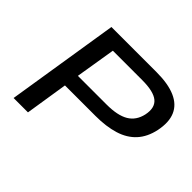

<svg xmlns="http://www.w3.org/2000/svg" viewBox="-158 -920 1134 1134"><g transform="rotate(45 409.5 -352.5)"><path d="M73 0 185 -705H563Q659 -705 719.5 -678.5Q780 -652 802.5 -599.5Q825 -547 809 -469Q794 -398 753 -353Q712 -308 645.5 -287.5Q579 -267 490 -267H235L193 0ZM249 -361H489Q580 -361 629 -390Q678 -419 692 -482Q706 -549 668.5 -580.5Q631 -612 535 -612H290Z"/></g></svg>

Font: Nunito Sans 10pt Expanded SemiBold
Style: Italic
Weight: 600
Width: 7
Italic angle: -9°
Designer: Vernon Adams
Foundry: Vernon Adams
Version: Version 3.101;gftools[0.9.27]